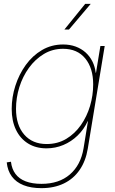

<svg xmlns="http://www.w3.org/2000/svg" viewBox="-20 -769 602 1001"><path d="M195.8 211.9Q141.6 211.9 102.8 196.5Q64 181.2 41.7 151.1Q19.5 121.1 15.1 77.6L37.1 74.2Q41.5 112.3 60.8 137.9Q80.1 163.6 114 176.5Q147.9 189.5 196.3 189.5Q287.6 189.5 344.2 140.6Q400.9 91.8 415.5 4.9L438.5 -136.7H437Q417.5 -94.2 384.5 -62.3Q351.6 -30.3 309.8 -12.9Q268.1 4.4 222.7 4.4Q167 4.4 126.2 -21Q85.4 -46.4 63.2 -92.5Q41 -138.7 41 -201.2Q41 -262.2 60.1 -321.8Q79.1 -381.3 114.3 -430.2Q149.4 -479 199 -508.1Q248.5 -537.1 309.1 -537.1Q345.2 -537.1 374.8 -526.1Q404.3 -515.1 426.3 -495.4Q448.2 -475.6 461.7 -448.7Q475.1 -421.9 479 -389.6H480.5L503.4 -529.3H525.9L437.5 6.8Q426.8 71.3 394.8 117.4Q362.8 163.6 312.5 187.7Q262.2 211.9 195.8 211.9ZM223.1 -18.1Q280.3 -18.1 325.2 -44.9Q370.1 -71.8 401.6 -116.7Q433.1 -161.6 449.5 -216.8Q465.8 -272 465.8 -329.1Q465.8 -413.6 424.6 -464.1Q383.3 -514.6 308.6 -514.6Q253.9 -514.6 208.7 -487.5Q163.6 -460.4 130.9 -415.3Q98.1 -370.1 80.8 -314.5Q63.5 -258.8 63.5 -201.7Q63.5 -116.7 106.2 -67.4Q148.9 -18.1 223.1 -18.1ZM315.9 -615.2 424.3 -749H453.1L339.8 -615.2Z"/></svg>

Font: Inter 24pt Thin
Style: Italic
Weight: 250
Italic angle: -9.3988°
Version: Version 4.001;git-66647c0bb